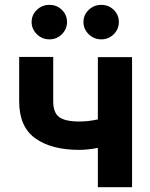

<svg xmlns="http://www.w3.org/2000/svg" viewBox="-20 -785 631 805"><path d="M533.7 -545.5V0H390.3V-164.8Q370.7 -161.2 350.7 -158.9Q330.6 -156.6 312.9 -156.6Q195.3 -156.6 127.8 -205.1Q60.4 -253.6 60.4 -360.1V-546.2H203.1V-360.1Q203.1 -312.9 228 -294.2Q252.8 -275.6 312.9 -275.6Q350.9 -275.6 390.3 -284.4V-545.5ZM187.1 -620Q156.6 -620 134.6 -641.5Q112.6 -663 112.6 -692.5Q112.6 -722.7 134.6 -743.6Q156.6 -764.6 187.1 -764.6Q218 -764.6 239.5 -743.6Q261 -722.7 261 -692.5Q261 -663 239.5 -641.5Q218 -620 187.1 -620ZM404.5 -620Q373.9 -620 351.9 -641.5Q329.9 -663 329.9 -692.5Q329.9 -722.7 351.9 -743.6Q373.9 -764.6 404.5 -764.6Q435.4 -764.6 456.9 -743.6Q478.3 -722.7 478.3 -692.5Q478.3 -663 456.9 -641.5Q435.4 -620 404.5 -620Z"/></svg>

Font: Inter Zeller
Style: Bold
Weight: 700
Designer: Rasmus Andersson; Joe Bland
Foundry: zeller
Version: Version 3.015;git-dec3a8cb1